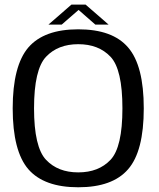

<svg xmlns="http://www.w3.org/2000/svg" viewBox="-20 -807 688 832"><path d="M319 4.5C418 4.5 490 -21.5 535 -73.5C580.5 -125.5 603 -213.5 603 -337.5C603 -461 580.5 -549 535 -601.5C490 -654 418 -680 319 -680C220.5 -680 148.5 -654 103 -601.5C58 -549 35 -461 35 -337.5C35 -213.5 58 -125.5 103 -73.5C148.5 -21.5 220.5 4.5 319 4.5ZM319 -60C260.5 -60 214 -78 179.5 -114.5C145 -151 127.5 -225.5 127.5 -337.5C127.5 -450 145 -524.5 179.5 -561C214 -597.5 260.5 -615.5 319 -615.5C378 -615.5 424.5 -597.5 459 -561C493.5 -524.5 510.5 -450 510.5 -337.5C510.5 -225.5 493.5 -151 459 -114.5C424.5 -78 378 -60 319 -60ZM190 -700.5H247.5L320.5 -764L393 -700.5H450.5L351 -787H289.5Z"/></svg>

Font: Anybody
Style: Regular
Weight: 400
Designer: Tyler Finck
Foundry: Etcetera Type Company
Version: Version 1.110